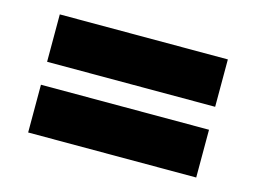

<svg xmlns="http://www.w3.org/2000/svg" viewBox="-56 -573 670 501"><g transform="rotate(15 278.5 -322.5)"><path d="M51 -482H505V-354H51ZM51 -292H505V-163H51Z"/></g></svg>

Font: Noto Sans Gurmukhi SemiCondensed Black
Style: Regular
Weight: 900
Width: 4
Designer: Jelle Bosma - Monotype Design Team
Foundry: Monotype Imaging Inc.
Version: Version 2.004; ttfautohint (v1.8.4.7-5d5b)